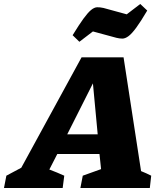

<svg xmlns="http://www.w3.org/2000/svg" viewBox="-92 -945 797 965"><path d="M617 -85Q630 -80 643 -74Q656 -68 668 -62L661 0H312L324 -62L416 -95L408 -171H196L156 -93Q175 -86 194 -78Q213 -70 231 -62L223 0H-72L-60 -62L15 -102L318 -657H529ZM246 -270H399L375 -526ZM307 -735 273 -768Q306 -822 328 -852Q350 -882 366 -895Q382 -908 396 -908.5Q410 -909 428 -905L545 -873L613 -925L648 -892Q615 -836 592.5 -805.5Q570 -775 553.5 -763Q537 -751 523 -751Q509 -751 493 -755L375 -787Z"/></svg>

Font: Piazzolla SC ExtraBold
Style: Italic
Weight: 800
Italic angle: -11.3°
Designer: Juan Pablo del Peral
Foundry: Huerta Tipografica
Version: Version 1.330